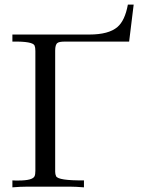

<svg xmlns="http://www.w3.org/2000/svg" viewBox="-20 -804 634 824"><path d="M553.7 -784.2 534.2 -625.5H258.8Q233.9 -625.5 226.6 -619.6Q216.8 -612.8 216.8 -586.9V-66.9Q216.8 -56.2 220.7 -47.9Q229.5 -28.8 340.3 -29.8V0Q304.2 -2.9 281.7 -2.9H95.2Q68.4 -2.9 33.2 0V-29.8Q37.1 -29.8 46.4 -29.3Q54.7 -29.3 59.6 -29.3Q120.1 -29.3 128.4 -47.9Q131.8 -55.2 131.8 -71.3V-585.4Q131.8 -600.6 128.4 -608.4Q120.6 -627 33.2 -625.5V-655.8H363.3Q446.3 -655.8 483.9 -688Q516.1 -715.3 528.8 -784.2Z"/></svg>

Font: Kurinto Book Core
Style: Regular
Weight: 400
Designer: Kurinto was developed by Clint Goss from a range of fonts that are compatible with the SIL Open Font License Version 1.1
Foundry: Clinton F. Goss
Version: Version 2.196; July 25, 2020